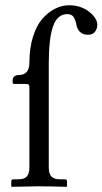

<svg xmlns="http://www.w3.org/2000/svg" viewBox="-20 -718 395 740"><path d="M93.3 -477.1Q93.3 -533.2 107.4 -577.4Q121.6 -621.6 144.5 -647Q167.5 -672.4 193.6 -685.1Q219.7 -697.8 246.1 -697.8Q294.9 -697.8 328.6 -668.5Q355 -645.5 355 -622.1Q355 -607.4 346.2 -595.7Q337.4 -584 319.8 -584Q281.2 -584 273.9 -625Q270.5 -643.1 262.9 -653.3Q255.4 -663.6 239.3 -663.6Q200.7 -663.6 184.3 -616Q168 -568.4 168 -473.6V-71.8Q168 -49.3 177.7 -38.1Q187.5 -26.9 210.9 -26.9H230Q238.3 -26.9 238.3 -18.6V0L236.3 2Q168 0 128.9 0L25.4 2L23.4 0V-18.6Q23.4 -26.9 31.2 -26.9H50.3Q74.2 -26.9 83.7 -38.1Q93.3 -49.3 93.3 -71.8V-379.4Q93.3 -388.7 90.8 -391.6Q88.4 -394.5 78.1 -394.5H34.2Q28.8 -394.5 28.8 -400.4V-409.2Q28.8 -416.5 34.4 -422.6Q40 -428.7 51.8 -428.7Q93.3 -428.7 93.3 -477.1Z"/></svg>

Font: Libertinage
Style: l
Weight: 400
Designer: OSP
Foundry: OSP
Version: Version 1.0; 2008; OFL relea